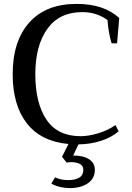

<svg xmlns="http://www.w3.org/2000/svg" viewBox="-20 -730 674 984"><path d="M382 10 355 67Q408 67 437 86.5Q466 106 466 140Q466 185 430 209.5Q394 234 337 234Q313 234 287.5 228Q262 222 243 211L262 179Q292 193 330 193Q365 193 386 180.5Q407 168 407 140Q407 119 389 110Q371 101 345 101Q335 101 321 103L298 73L331 8Q190 -5 117.5 -98Q45 -191 45 -350Q45 -519 130 -614.5Q215 -710 373 -710Q512 -710 591 -638L580 -508H552Q545 -529 539 -562.5Q533 -596 531 -627Q506 -646 473 -657Q440 -668 402 -668Q284 -668 222.5 -582Q161 -496 161 -350Q161 -202 218 -117Q275 -32 393 -32Q433 -32 482 -46.5Q531 -61 572 -89L588 -57Q552 -26 498.5 -8.5Q445 9 382 10Z"/></svg>

Font: Trirong Medium
Style: Regular
Weight: 500
Designer: Katatrad Team
Foundry: CadsonDemak
Version: Version 1.001